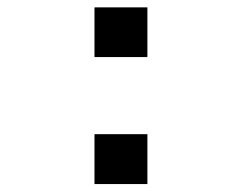

<svg xmlns="http://www.w3.org/2000/svg" viewBox="-20 -522 640 508"><path d="M230 -35H370V-167H230ZM230 -371H370V-502.5H230Z"/></svg>

Font: Kode
Style: Regular
Weight: 400
Monospace: yes
Designer: Isa Ozler
Foundry: Kadena LLC
Version: Version 1.000;gftools[0.9.28]